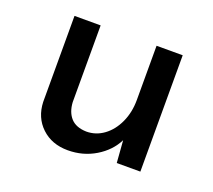

<svg xmlns="http://www.w3.org/2000/svg" viewBox="-83 -520 712 642"><g transform="rotate(20 273.5 -199.0)"><path d="M466 -414V0H382L376 -79Q355 -37 311 -10.5Q267 16 213 16Q156 16 119.5 -18.5Q83 -53 81 -108V-414H174V-141Q176 -106 194.5 -85.5Q213 -65 250 -64Q284 -64 312 -84.5Q340 -105 356.5 -141Q373 -177 373 -221V-414Z"/></g></svg>

Font: Josefin Sans
Style: Regular
Weight: 400
Designer: Santiago Orozco
Foundry: Typemade
Version: Version 2.000